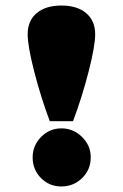

<svg xmlns="http://www.w3.org/2000/svg" viewBox="-20 -662 444 694"><path d="M160 -224Q127 -312 103.5 -404Q80 -496 80 -538Q80 -587 112.5 -614.5Q145 -642 202 -642Q259 -642 291.5 -614.5Q324 -587 324 -538Q324 -496 300.5 -404Q277 -312 244 -224ZM98 -93Q98 -136 128.5 -167Q159 -198 202 -198Q245 -198 276.5 -167Q308 -136 308 -93Q308 -49 277 -18.5Q246 12 202 12Q158 12 128 -18.5Q98 -49 98 -93Z"/></svg>

Font: Arapey Black
Style: Regular
Weight: 900
Designer: Eduardo Rodriguez Tunni
Foundry: Eduardo Rodriguez Tunni
Version: Version 4.000